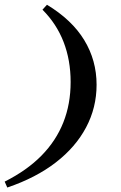

<svg xmlns="http://www.w3.org/2000/svg" viewBox="-73 -651 518 825"><path d="M-41.7 154.8 -52.9 129.4Q42.7 81.3 105.2 17.7Q167.8 -46 199.1 -124.9Q230.5 -203.9 230.5 -298.6Q230.5 -392.5 200.2 -470.7Q170 -548.8 109.5 -609.3L128.8 -630.6Q236.3 -565.5 289.1 -478.5Q342 -391.5 342 -286.9Q342 -188.6 296.9 -103.6Q251.9 -18.7 166.6 47.1Q81.4 113 -41.7 154.8Z"/></svg>

Font: Playfair 5pt SemiExpanded Light 12pt
Style: Italic
Weight: 300
Italic angle: -15.6°
Version: Version 2.000;gftools[0.9.28]